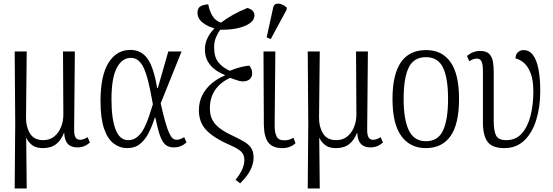

<svg xmlns="http://www.w3.org/2000/svg" viewBox="-20 -827 3127 1085"><path d="M63 238 66 -131 63 -536H131L127 -164Q126 -112 149 -73.5Q172 -35 224 -35Q262 -35 287.5 -56.5Q313 -78 326 -112Q339 -146 338 -186L336 -536H403L399 -101Q398 -67 406 -52Q414 -37 433 -37Q452 -37 475 -52L488 -22Q473 -8 455.5 -1Q438 6 417 6Q346 6 343 -75H341Q325 -34 296.5 -12Q268 10 222 10Q183 10 161 -7.5Q139 -25 129 -48H128L131 238Z M699 10Q657 10 622.5 -16Q588 -42 568 -100.5Q548 -159 548 -257Q548 -399 593 -472Q638 -545 717 -545Q777 -545 812.5 -497Q848 -449 868 -330H872L931 -536H1006L888 -243Q903 -176 915 -135Q927 -94 937 -73Q947 -52 957 -44.5Q967 -37 979 -37Q989 -37 1000 -41.5Q1011 -46 1021 -52L1034 -22Q1020 -9 1002 -1.5Q984 6 962 6Q932 6 914 -10Q896 -26 883.5 -62.5Q871 -99 858 -162H855Q841 -118 821.5 -78.5Q802 -39 772.5 -14.5Q743 10 699 10ZM704 -35Q735 -35 757.5 -54.5Q780 -74 795.5 -105Q811 -136 822.5 -171Q834 -206 844 -238Q828 -330 812 -388Q796 -446 774 -473Q752 -500 719 -500Q670 -500 640 -443.5Q610 -387 610 -266Q610 -154 633.5 -94.5Q657 -35 704 -35Z M1337 209 1311 189Q1361 128 1361 77Q1361 48 1343.5 30.5Q1326 13 1282 -6Q1188 -47 1146 -91.5Q1104 -136 1104 -203Q1104 -253 1124.5 -291.5Q1145 -330 1178 -357Q1211 -384 1250 -400V-404Q1225 -413 1199 -431Q1173 -449 1155.5 -477.5Q1138 -506 1138 -549Q1138 -611 1192 -667Q1155 -676 1125.5 -699Q1096 -722 1096 -755Q1096 -783 1115 -792.5Q1134 -802 1157 -802Q1164 -764 1181 -736.5Q1198 -709 1229 -699Q1260 -723 1298 -744Q1336 -765 1378 -782Q1418 -771 1418 -740Q1418 -715 1393 -696.5Q1368 -678 1324.5 -668Q1281 -658 1225 -659Q1211 -641 1200.5 -616Q1190 -591 1190 -559Q1190 -503 1215.5 -473Q1241 -443 1279 -427Q1315 -442 1343 -448.5Q1371 -455 1389 -456Q1405 -437 1405 -413Q1405 -391 1390.5 -379Q1376 -367 1353 -367Q1340 -367 1324 -372Q1308 -377 1280 -387Q1166 -333 1166 -214Q1166 -181 1177.5 -155Q1189 -129 1217 -106Q1245 -83 1297 -59Q1335 -41 1361 -25.5Q1387 -10 1400 10.5Q1413 31 1413 64Q1413 98 1395 134Q1377 170 1337 209Z M1575 10Q1521 10 1496.5 -21.5Q1472 -53 1471 -122L1469 -536H1536L1532 -118Q1532 -78 1543 -56Q1554 -34 1586 -34Q1600 -34 1612 -37Q1624 -40 1638 -49L1650 -18Q1621 10 1575 10ZM1510 -606 1487 -616 1523 -781Q1527 -801 1540.5 -805Q1554 -809 1570 -803Q1586 -797 1600 -785V-773Z M1719 238 1722 -131 1719 -536H1787L1783 -164Q1782 -112 1805 -73.5Q1828 -35 1880 -35Q1918 -35 1943.5 -56.5Q1969 -78 1982 -112Q1995 -146 1994 -186L1992 -536H2059L2055 -101Q2054 -67 2062 -52Q2070 -37 2089 -37Q2108 -37 2131 -52L2144 -22Q2129 -8 2111.5 -1Q2094 6 2073 6Q2002 6 1999 -75H1997Q1981 -34 1952.5 -12Q1924 10 1878 10Q1839 10 1817 -7.5Q1795 -25 1785 -48H1784L1787 238Z M2386 10Q2298 10 2248 -58Q2198 -126 2198 -268Q2198 -544 2388 -544Q2478 -544 2526 -476Q2574 -408 2574 -268Q2574 -126 2526 -58Q2478 10 2386 10ZM2387 -29Q2456 -29 2484 -90.5Q2512 -152 2512 -268Q2512 -386 2483.5 -445Q2455 -504 2387 -504Q2318 -504 2289.5 -445Q2261 -386 2261 -268Q2261 -151 2290.5 -90Q2320 -29 2387 -29Z M2830 10Q2762 10 2735.5 -25.5Q2709 -61 2709 -135V-426Q2709 -464 2701 -480Q2693 -496 2675 -496Q2666 -496 2656 -493Q2646 -490 2632 -481L2619 -511Q2653 -539 2693 -539Q2728 -539 2744 -523Q2760 -507 2765 -481Q2770 -455 2770 -424V-144Q2770 -87 2783.5 -61Q2797 -35 2841 -35Q2895 -35 2928.5 -72.5Q2962 -110 2978 -172.5Q2994 -235 2994 -310Q2994 -372 2979.5 -411Q2965 -450 2942 -470.5Q2919 -491 2893 -497Q2894 -521 2907.5 -532.5Q2921 -544 2938 -544Q2972 -544 2993 -514.5Q3014 -485 3023.5 -433Q3033 -381 3033 -314Q3033 -222 3010 -148.5Q2987 -75 2942 -32.5Q2897 10 2830 10Z"/></svg>

Font: Noto Serif Condensed Light
Style: Regular
Weight: 300
Width: 3
Designer: Monotype Design Team
Foundry: Monotype Imaging Inc.
Version: Version 2.013